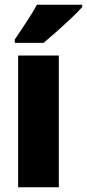

<svg xmlns="http://www.w3.org/2000/svg" viewBox="-20 -786 365 806"><path d="M227 0H56V-553H227ZM325 -756Q309 -738 280.5 -711Q252 -684 220.5 -656Q189 -628 163 -606H42V-620Q66 -656 91.5 -694.5Q117 -733 135 -766H325Z"/></svg>

Font: Noto Sans Lao Looped Condensed Black
Style: Regular
Weight: 900
Width: 3
Designer: Mark Frömberg, Ben Mitchell
Foundry: The Fontpad Ltd
Version: Version 1.002; ttfautohint (v1.8.4.7-5d5b)